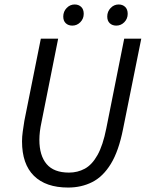

<svg xmlns="http://www.w3.org/2000/svg" viewBox="-20 -830 656 862"><path d="M285.8 12Q185.9 12 132.4 -40.6Q78.9 -93.3 78.9 -195.3Q78.9 -216.6 82.2 -239.9Q85.4 -263.1 89.4 -287.8L163.3 -656.3H241.1L166.2 -281Q161.4 -258.9 159.1 -239.5Q156.8 -220.1 156.8 -202.1Q156.8 -131.8 189.3 -93.4Q221.8 -55.1 289.8 -55.1Q328.3 -55.1 360.7 -72.6Q393.2 -90.2 417.6 -133.7Q442.1 -177.1 457.3 -253.9L537.6 -656.3H614.2L532.5 -250.9Q512.9 -151.6 477.6 -94.2Q442.3 -36.7 393.8 -12.4Q345.4 12 285.8 12ZM304.7 -715Q286.8 -715 275.4 -725.6Q264 -736.3 264 -755.7Q264 -778.2 279.2 -794Q294.3 -809.9 315.2 -809.9Q333 -809.9 344.5 -799Q355.9 -788.1 355.9 -767.9Q355.9 -745.9 340.7 -730.4Q325.6 -715 304.7 -715ZM502.2 -715Q484.3 -715 472.9 -725.6Q461.5 -736.3 461.5 -755.7Q461.5 -778.2 476.6 -794Q491.8 -809.9 512.6 -809.9Q530.5 -809.9 541.9 -799Q553.3 -788.1 553.3 -767.9Q553.3 -745.9 538.2 -730.4Q523 -715 502.2 -715Z"/></svg>

Font: Source Sans 3
Style: Italic
Weight: 200
Italic angle: -11°
Designer: Paul D. Hunt
Foundry: Adobe
Version: Version 3.046;hotconv 1.0.118;makeotfexe 2.5.65603